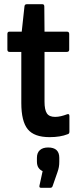

<svg xmlns="http://www.w3.org/2000/svg" viewBox="-20 -642 370 910"><path d="M215 8Q142 8 111.5 -29.5Q81 -67 81 -154V-396H25Q15 -396 15 -407V-481Q15 -492 25 -492H83L96 -612Q97 -622 107 -622H181Q190 -622 190 -611L191 -492H297Q308 -492 308 -481V-407Q308 -396 297 -396H191V-160Q191 -122 202 -105Q213 -88 241 -88Q255 -88 269.5 -91.5Q284 -95 297 -100Q309 -105 309 -92V-18Q309 -8 301 -6Q266 8 215 8ZM174 248Q165 248 167 238L182 169Q170 164 162.5 153Q155 142 155 123V106Q155 82 169 69.5Q183 57 208 57Q261 57 261 106V124Q261 138 259 149.5Q257 161 252 175L229 241Q226 248 219 248Z"/></svg>

Font: Sofia Sans Condensed
Style: Bold
Weight: 700
Designer: Botio Nikoltchev, Ani Petrova
Foundry: lettersoup
Version: Version 4.101; ttfautohint (v1.8.4.7-5d5b)